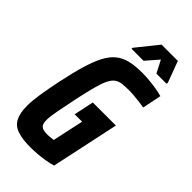

<svg xmlns="http://www.w3.org/2000/svg" viewBox="-269 -946 1025 1025"><g transform="rotate(45 243.5 -433.5)"><path d="M189 8Q130 8 92 -4.5Q54 -17 37 -49Q20 -81 20 -137Q20 -174 28 -225.5Q36 -277 50 -345Q68 -431 86 -492Q104 -553 125 -593Q146 -633 174 -655.5Q202 -678 240 -687Q278 -696 329 -696Q354 -696 382.5 -693.5Q411 -691 438.5 -686.5Q466 -682 487 -676L465 -568Q444 -572 422 -574.5Q400 -577 381.5 -578.5Q363 -580 352 -580Q320 -580 297.5 -577.5Q275 -575 259 -564Q243 -553 230.5 -528Q218 -503 206 -458.5Q194 -414 179 -344Q164 -271 155.5 -226Q147 -181 147 -156Q147 -134 153.5 -123Q160 -112 173 -108Q186 -104 206 -104Q215 -104 223.5 -105Q232 -106 239 -107Q246 -108 250 -108L288 -284H232L256 -397H430L348 -13Q327 -6 299.5 -1.5Q272 3 243.5 5.5Q215 8 189 8ZM199 -746 200 -754 297 -875H420L465 -754L463 -746H387L351 -816L290 -746Z"/></g></svg>

Font: Saira Condensed
Style: Bold Italic
Weight: 700
Width: 3
Italic angle: -12°
Designer: Hector Gatti with collaboration of the Omnibus-Type team
Foundry: Omnibus-Type
Version: Version 1.101